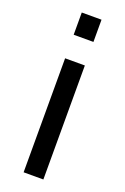

<svg xmlns="http://www.w3.org/2000/svg" viewBox="-140 -758 524 804"><g transform="rotate(20 122.0 -356.0)"><path d="M78 -613V-712H166V-613ZM78 0V-508H166V0Z"/></g></svg>

Font: CST
Style: Regular
Weight: 400
Version: Version 1.00